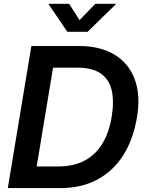

<svg xmlns="http://www.w3.org/2000/svg" viewBox="-20 -963 743 983"><path d="M287.1 0H82.5L100.6 -110.8H277.3Q356 -110.8 412.4 -140.4Q468.8 -169.9 503.4 -226.6Q538.1 -283.2 551.8 -364.7Q564.9 -445.8 551.5 -502Q538.1 -558.1 494.6 -587.4Q451.2 -616.7 375 -616.7H181.2L199.2 -727.5H384.3Q492.7 -727.5 565.7 -683.6Q638.7 -639.6 669.4 -558.1Q700.2 -476.6 681.6 -364.3Q663.1 -251.5 612.1 -169.9Q561 -88.4 479.5 -44.2Q397.9 0 287.1 0ZM270 -727.5 149.4 0H20L140.6 -727.5ZM334 -943.4 387.2 -859.9 467.8 -943.4H573.7V-941.9L428.7 -800.3H324.7L228.5 -941.9V-943.4Z"/></svg>

Font: Inter 28pt SemiBold
Style: Italic
Weight: 600
Italic angle: -9.3988°
Designer: Rasmus Andersson
Foundry: rsms
Version: Version 4.001;git-66647c0bb